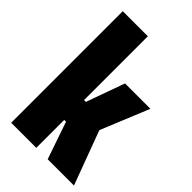

<svg xmlns="http://www.w3.org/2000/svg" viewBox="-224 -823 904 904"><g transform="rotate(45 227.5 -371.5)"><path d="M35 0V-743H202V-318H214L283 -510H452L353 -269L453 0H278L214 -186H202V0Z"/></g></svg>

Font: Saira Condensed Black
Style: Regular
Weight: 900
Width: 3
Designer: Hector Gatti with collaboration of the Omnibus-Type team
Foundry: Omnibus-Type
Version: Version 1.101